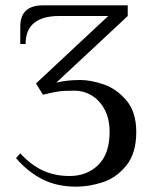

<svg xmlns="http://www.w3.org/2000/svg" viewBox="-20 -680 570 720"><path d="M40 -87 56 -105Q95 -62 140 -41Q185 -20 241 -20Q306 -20 348.5 -61.5Q391 -103 391 -185Q391 -235 372 -270Q353 -305 323 -322.5Q293 -340 261 -340Q219 -340 199 -337Q179 -334 141 -325L115 -367L386 -620H201Q140 -620 108 -594Q76 -568 76 -515H56V-580Q56 -660 141 -660H459V-620L191 -370Q230 -380 281 -380Q321 -380 369 -363.5Q417 -347 454 -303.5Q491 -260 491 -185Q491 -105 453.5 -59Q416 -13 365 3.5Q314 20 266 20Q194 20 139.5 -7.5Q85 -35 40 -87Z"/></svg>

Font: ZCOOL XiaoWei
Style: Regular
Weight: 400
Version: Version 1.000